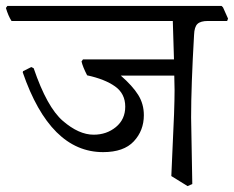

<svg xmlns="http://www.w3.org/2000/svg" viewBox="-40 -596 792 650"><path d="M729 -525H664Q639 -525 628.5 -515Q618 -505 617 -478Q607 -306 607 -198L611 27L595 34L540 0L544 -91Q551 -228 551 -291L550 -340H369Q409 -305 428 -274.5Q447 -244 447 -206Q447 -154 413 -117.5Q379 -81 309 -81Q130 -81 37 -351L38 -355L66 -369L74 -365Q119 -233 173 -186.5Q227 -140 277 -140Q321 -140 352.5 -166Q384 -192 384 -235Q384 -279 349.5 -303.5Q315 -328 255 -341Q240 -370 236 -388L241 -395H549L545 -525H-1Q-12 -542 -20 -569L-15 -576H710L715 -571L732 -533Z"/></svg>

Font: Sahitya
Style: Regular
Weight: 400
Designer: Juan Pablo del Peral
Foundry: Juan Pablo del Peral (http://www.huertatipografica.com)
Version: Version 1.001;PS 001.000;hotconv 1.0.70;makeotf.lib2.5.58329